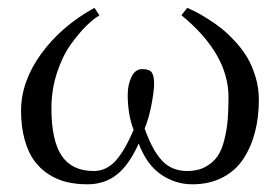

<svg xmlns="http://www.w3.org/2000/svg" viewBox="-20 -462 720 494"><path d="M646 -205.6Q646 -160.6 636.2 -122.6Q626.5 -84.5 606.4 -53.7Q586.4 -22.9 552.7 -5.4Q519 12.2 474.6 12.2Q431.6 12.2 394.5 -12.9Q357.4 -38.1 336.9 -92.8Q312 -37.1 280.3 -12.5Q248.5 12.2 205.1 12.2Q176.8 12.2 152.6 6.6Q128.4 1 106.2 -12.9Q84 -26.9 68.4 -48.1Q52.7 -69.3 43.5 -102.3Q34.2 -135.3 34.2 -177.2Q34.2 -252 85.7 -323.2Q137.2 -394.5 223.1 -441.9L235.8 -422.4Q221.7 -414.6 202.6 -396Q183.6 -377.4 162.4 -348.1Q141.1 -318.8 126.7 -274.9Q112.3 -231 112.3 -183.6Q112.3 -100.1 138.9 -61Q165.5 -22 221.2 -22Q252.9 -22 276.6 -47.4Q300.3 -72.8 323.7 -127.9Q308.6 -167.5 308.6 -217.8Q308.6 -244.1 318.4 -264.2Q328.1 -284.2 345.7 -284.2Q364.7 -284.2 370.6 -275.4Q376.5 -266.6 376.5 -247.1Q376.5 -227.1 369.6 -191.9Q362.8 -156.7 352.1 -131.3Q372.1 -75.2 397 -48.6Q421.9 -22 461.9 -22Q489.3 -22 509 -33Q528.8 -43.9 540 -60.5Q551.3 -77.1 557.6 -103.8Q564 -130.4 565.9 -154.8Q567.9 -179.2 567.9 -212.4Q567.9 -323.2 446.8 -422.9L461.9 -441.9Q473.1 -436.5 484.1 -431.2Q495.1 -425.8 514.6 -413.6Q534.2 -401.4 550.5 -388.2Q566.9 -375 585.2 -355.2Q603.5 -335.4 616.2 -314Q628.9 -292.5 637.5 -264.2Q646 -235.8 646 -205.6Z"/></svg>

Font: Libertinage
Style: l
Weight: 400
Designer: OSP
Foundry: OSP
Version: Version 1.0; 2008; OFL relea